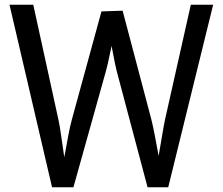

<svg xmlns="http://www.w3.org/2000/svg" viewBox="-20 -788 938 808"><path d="M199 0 20 -768H120L226 -284Q232 -256 237 -219.5Q242 -183 247.5 -147Q253 -111 257 -82H241Q248 -111 254.5 -147.5Q261 -184 268 -221Q275 -258 283 -287L407 -740L496 -743L617 -285Q624 -257 631 -220.5Q638 -184 644.5 -148Q651 -112 655 -83H638Q644 -112 650.5 -149Q657 -186 663 -222.5Q669 -259 675 -287L783 -768H877L688 0H601L478 -463Q470 -492 463.5 -522.5Q457 -553 451.5 -584.5Q446 -616 440 -643H459Q454 -616 447.5 -584.5Q441 -553 434 -522Q427 -491 418 -461L289 0Z"/></svg>

Font: Yaldevi ExtraLight Medium
Style: Regular
Weight: 500
Version: Version 1.100